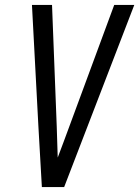

<svg xmlns="http://www.w3.org/2000/svg" viewBox="-20 -755 562 775"><path d="M149 0 135 -245 109 -735H190L209 -245Q210 -213 211 -181.5Q212 -150 213 -119Q225 -150 236.5 -181.5Q248 -213 260 -245L441 -735H522L239 0Z"/></svg>

Font: Iosevka SS04 Oblique
Style: Regular
Weight: 400
Italic angle: -9°
Monospace: yes
Designer: Belleve Invis
Foundry: Belleve Invis
Version: Version 19.0.0; ttfautohint (v1.8.4)